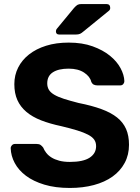

<svg xmlns="http://www.w3.org/2000/svg" viewBox="-20 -921 692 951"><path d="M273 -750Q257 -750 257 -766Q257 -774 262 -779L347 -882Q357 -893 364 -897Q371 -901 384 -901H507Q526 -901 526 -881Q526 -874 521 -869L392 -764Q384 -757 376.5 -753.5Q369 -750 356 -750ZM326 10Q254 10 199.5 -6.5Q145 -23 108.5 -50.5Q72 -78 53 -113.5Q34 -149 33 -187Q33 -195 39 -201.5Q45 -208 54 -208H161Q174 -208 181 -203Q188 -198 194 -190Q199 -177 209 -164Q219 -151 235 -141Q251 -131 273.5 -125Q296 -119 326 -119Q392 -119 424 -140Q456 -161 456 -197Q456 -216 446.5 -229.5Q437 -243 416 -254Q395 -265 362.5 -275Q330 -285 284 -296Q227 -308 183.5 -325Q140 -342 110.5 -367Q81 -392 66 -425.5Q51 -459 51 -504Q51 -549 70 -586.5Q89 -624 124 -651.5Q159 -679 208.5 -694.5Q258 -710 320 -710Q388 -710 439 -691.5Q490 -673 524.5 -645Q559 -617 577 -583.5Q595 -550 596 -519Q596 -511 590.5 -504.5Q585 -498 575 -498H463Q453 -498 445 -501.5Q437 -505 432 -516Q426 -542 396.5 -561.5Q367 -581 320 -581Q270 -581 242 -563Q214 -545 214 -508Q214 -490 222 -476.5Q230 -463 248.5 -452Q267 -441 296.5 -431.5Q326 -422 369 -411Q435 -398 482.5 -380.5Q530 -363 560 -339Q590 -315 604.5 -282Q619 -249 619 -204Q619 -154 597.5 -114Q576 -74 537.5 -46.5Q499 -19 445 -4.5Q391 10 326 10Z"/></svg>

Font: Fz Rubik SemBd
Style: Regular
Weight: 600
Designer: Hubert and Fischer
Foundry: Hubert and Fischer
Version: Vit hóa bi FontZin.com